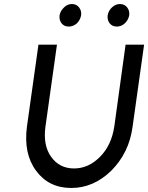

<svg xmlns="http://www.w3.org/2000/svg" viewBox="-20 -922 736 954"><path d="M337 -902Q315 -902 298 -885Q280 -868 276 -846Q273 -823 286 -806Q299 -790 321 -790Q344 -790 362 -806Q379 -823 383 -846Q386 -868 373 -885Q360 -902 337 -902ZM576 -902Q554 -902 536 -885Q519 -869 515 -846Q512 -823 525 -806Q538 -790 560 -790Q583 -790 600 -806Q618 -823 622 -846Q625 -868 612 -885Q599 -902 576 -902ZM171 -700 114 -294Q96 -159 159 -74Q222 12 334 12Q445 12 533 -74Q576 -117 603 -171.5Q630 -226 639 -294L696 -700H604L548 -294Q534 -200 477 -143Q420 -85 348 -85Q275 -85 234 -143Q193 -200 206 -294L263 -700Z"/></svg>

Font: Unageo
Style: Medium-Italic
Weight: 500
Designer: Richard Sepsi
Foundry: Richard Sepsi
Version: Version 2.000